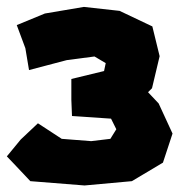

<svg xmlns="http://www.w3.org/2000/svg" viewBox="-30 -535 529 567"><path d="M19.5 -460.9 44.9 -392.6 55.7 -328.1 167 -357.4 249 -368.2 282.2 -348.6 277.3 -325.2 180.7 -301.8V-240.2L182.6 -192.4L297.9 -184.6L313.5 -153.3L295.9 -125L239.3 -118.2L152.3 -125L82 -170.9L31.2 -123L-9.8 -73.2L10.7 -51.8L59.6 0L219.7 12.7L359.4 0L451.2 -54.7L479.5 -140.6L438.5 -229.5L407.2 -262.7L418.9 -274.4L441.4 -369.1L419.9 -457L323.2 -502.9L217.8 -514.6L102.5 -495.1Z"/></svg>

Font: MaokenAssortedSans-Lite
Style: Lite
Weight: 400
Version: Version 1.400